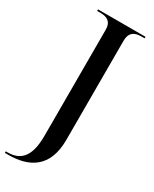

<svg xmlns="http://www.w3.org/2000/svg" viewBox="-254 -773 862 1072"><g transform="rotate(30 177.0 -237.0)"><path d="M-14 240H8C139 240 247 186 247 6V-634C247 -684 273 -704 321 -704H342V-714H36V-704H57C104 -704 130 -685 130 -638V47C130 186 78 230 -2 230H-14Z"/></g></svg>

Font: Noto Serif Display Medium
Style: Regular
Weight: 500
Designer: Monotype Design Team
Foundry: Monotype Imaging Inc.
Version: Version 2.009